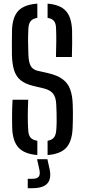

<svg xmlns="http://www.w3.org/2000/svg" viewBox="-20 -826 454 1031"><path d="M180.5 6.5Q111.5 1 79.8 -33Q48 -67 45.5 -139Q45 -166 44.8 -190Q44.5 -214 45.2 -238.5Q46 -263 47.5 -290.5H131.5Q129.5 -247.5 129.2 -207.2Q129 -167 131.5 -126.5Q133 -100.5 144 -87.2Q155 -74 180.5 -70ZM235.5 6.5V-70Q259 -74.5 269.5 -87.5Q280 -100.5 282 -126.5Q284 -148 284.2 -172Q284.5 -196 283.8 -220Q283 -244 282 -265Q280.5 -303 265.5 -322.5Q250.5 -342 218 -350.5L157.5 -365Q115 -375.5 90.8 -395.2Q66.5 -415 56 -448.2Q45.5 -481.5 44 -531.5Q43.5 -562.5 43.8 -595.5Q44 -628.5 44.5 -662.5Q46.5 -734 78.2 -767.8Q110 -801.5 180.5 -806.5V-730Q156 -726 145 -713Q134 -700 132.5 -674Q130.5 -637.5 130.8 -603.2Q131 -569 132.5 -531.5Q134 -491.5 145 -471.8Q156 -452 183 -445.5L239 -433Q287 -422 315.2 -401.5Q343.5 -381 356.2 -347.8Q369 -314.5 370.5 -265Q371.5 -245.5 371.5 -223.5Q371.5 -201.5 371.2 -180Q371 -158.5 370 -139Q367 -67 335.8 -32.8Q304.5 1.5 235.5 6.5ZM280.5 -520Q282 -564 282.2 -601.2Q282.5 -638.5 281 -674Q280.5 -700 269.8 -713.2Q259 -726.5 235.5 -730V-806.5Q303 -801 333.8 -767.2Q364.5 -733.5 367 -662Q368 -631.5 367.5 -595.2Q367 -559 366 -520ZM129 184.5V134H154Q179.5 134 188.2 122.5Q197 111 191.5 85L179 29H234.5L247 85Q256.5 135.5 233.5 160Q210.5 184.5 154.5 184.5Z"/></svg>

Font: Big Shoulders Stencil Text Thin Medium
Style: Regular
Weight: 500
Version: Version 2.001